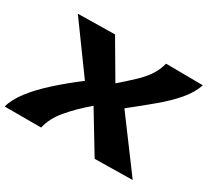

<svg xmlns="http://www.w3.org/2000/svg" viewBox="-147 -923 1239 1146"><g transform="rotate(30 472.5 -350.5)"><path d="M613 2 449 -269Q369 -201 313.5 -135Q258 -69 243 0H-8Q6 -55 53.5 -116.5Q101 -178 172.5 -242.5Q244 -307 330 -372L93 -698L347 -702L495 -450Q550 -498 591.5 -537Q633 -576 659.5 -615.5Q686 -655 698 -703L953 -701Q933 -642 886 -586.5Q839 -531 770 -473Q701 -415 616 -348L873 -2Z"/></g></svg>

Font: Georama ExtraExtended
Style: Bold Italic
Weight: 700
Width: 8
Italic angle: -9°
Designer: Jean-Baptiste Levee
Foundry: Production Type
Version: Version 1.000